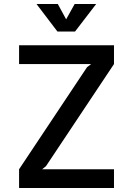

<svg xmlns="http://www.w3.org/2000/svg" viewBox="-20 -948 670 968"><path d="M554.7 -719.7V-625L211.9 -110.4L192.4 -94.7H554.7V0H76.2V-94.7L418.9 -609.4L439.5 -625H76.2V-719.7ZM271.5 -927.7 313.5 -850.6 356.4 -927.7H464.8L358.4 -789.1H269.5L164.1 -927.7Z"/></svg>

Font: Allerta
Style: Regular
Weight: 400
Designer: Matt McInerney
Foundry: Matt McInerney
Version: Version 1.0